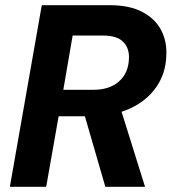

<svg xmlns="http://www.w3.org/2000/svg" viewBox="-20 -720 662 740"><path d="M18 0 141 -700H403Q480 -700 529.5 -673.5Q579 -647 601.5 -603Q624 -559 621 -506Q619 -437 582 -384Q545 -331 480.5 -301.5Q416 -272 329 -272H206L158 0ZM386 0 297 -307H443L539 0ZM224 -374H341Q402 -374 438.5 -406Q475 -438 477 -494Q479 -534 455 -558.5Q431 -583 377 -583H260Z"/></svg>

Font: DM Sans 28pt ExtraBold
Style: Italic
Weight: 800
Italic angle: -10°
Version: Version 4.004;gftools[0.9.30]